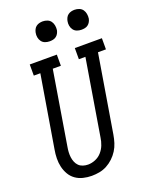

<svg xmlns="http://www.w3.org/2000/svg" viewBox="-173 -1036 881 1133"><g transform="rotate(-20 267.5 -470.0)"><path d="M202 8Q175 8 148.5 1.5Q122 -5 101 -20Q80 -35 67 -57.5Q54 -80 48 -105.5Q42 -131 42.5 -159Q43 -187 48 -214L123 -665H82V-735H252V-665H201L125 -203Q122 -187 121 -170.5Q120 -154 122 -138Q124 -122 130 -107.5Q136 -93 146.5 -82.5Q157 -72 172.5 -67Q188 -62 204 -62Q227 -62 250 -71.5Q273 -81 289.5 -99.5Q306 -118 315 -141Q324 -164 327 -187L406 -665H365V-735H535V-665H485L404 -176Q400 -152 392.5 -128Q385 -104 371.5 -82.5Q358 -61 339 -43Q320 -25 297.5 -13Q275 -1 250.5 3.5Q226 8 202 8ZM440 -823Q425 -823 411.5 -828Q398 -833 389.5 -844.5Q381 -856 378.5 -870.5Q376 -885 379 -900Q381 -910 386 -920Q391 -930 400 -936.5Q409 -943 419.5 -945.5Q430 -948 440 -948Q455 -948 469 -942.5Q483 -937 491 -925.5Q499 -914 501.5 -899.5Q504 -885 502 -870Q500 -860 494.5 -850Q489 -840 480 -833.5Q471 -827 460.5 -825Q450 -823 440 -823ZM240 -823Q225 -823 211.5 -828Q198 -833 189.5 -844.5Q181 -856 178.5 -870.5Q176 -885 179 -900Q181 -910 186 -920Q191 -930 200 -936.5Q209 -943 219.5 -945.5Q230 -948 240 -948Q255 -948 269 -942.5Q283 -937 291 -925.5Q299 -914 301.5 -899.5Q304 -885 302 -870Q300 -860 294.5 -850Q289 -840 280 -833.5Q271 -827 260.5 -825Q250 -823 240 -823Z"/></g></svg>

Font: Iosevka Slab Oblique
Style: Regular
Weight: 400
Italic angle: -9°
Monospace: yes
Designer: Belleve Invis
Foundry: Belleve Invis
Version: Version 11.1.1; ttfautohint (v1.8.3)